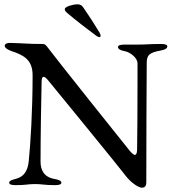

<svg xmlns="http://www.w3.org/2000/svg" viewBox="-20 -858 810 895"><path d="M443 -685C447 -685 449 -688 449 -691C449 -695 447 -701 444 -706C420 -746 394 -786 367 -825C360 -835 351 -838 340 -838C326 -838 282 -829 282 -815C282 -808 286 -804 295 -796C335 -762 385 -724 425 -694C434 -687 440 -685 443 -685ZM616 -650H559C542 -650 530 -647 530 -639C530 -630 540 -623 563 -619C585 -615 620 -590 621 -564V-477C621 -365 620 -189 619 -157C618 -142 614 -136 609 -136C601 -136 589 -150 584 -156C564 -180 222 -609 203 -636C196 -645 191 -653 179 -653C107 -653 103 -656 25 -658C18 -658 2 -656 2 -644C2 -632 27 -622 33 -620C92 -601 132 -578 132 -507C132 -342 122 -182 114 -107C110 -66 94 -35 56 -25C33 -19 23 -15 23 -6C23 2 35 5 52 5C106 5 107 0 143 0C180 0 183 5 237 5C254 5 266 2 266 -6C266 -15 256 -20 233 -24C183 -33 169 -68 169 -104C169 -227 172 -380 174 -479C174 -487 176 -500 183 -500C188 -500 194 -496 204 -484C227 -456 542 -71 560 -46C592 -2 629 17 641 17C651 17 662 13 662 -8C662 -63 663 -544 664 -568C665 -601 677 -613 727 -622C750 -626 760 -633 760 -642C760 -650 748 -653 731 -653C670 -653 664 -650 616 -650Z"/></svg>

Font: EB Garamond 12
Style: Regular
Weight: 400
Version: Version 0.016+